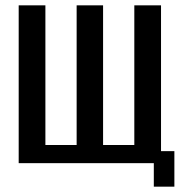

<svg xmlns="http://www.w3.org/2000/svg" viewBox="-20 -611 713 719"><path d="M556 88V0H50V-591H150V-68H267V-591H366V-68H483V-591H583V-45H633V88Z"/></svg>

Font: Alumni Sans SemiBold
Style: Regular
Weight: 600
Designer: Robert E. Leuschke
Foundry: Robert E. Leuschke
Version: Version 1.018